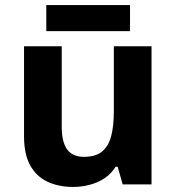

<svg xmlns="http://www.w3.org/2000/svg" viewBox="-20 -729 697 759"><path d="M579 -546V0H465L445 -70H437Q420 -42 393.5 -24.5Q367 -7 335 1.5Q303 10 269 10Q211 10 167 -11Q123 -32 99 -76Q75 -120 75 -190V-546H224V-227Q224 -169 245 -139Q266 -109 312 -109Q358 -109 383.5 -130Q409 -151 419.5 -191Q430 -231 430 -289V-546ZM494 -709V-606H163V-709Z"/></svg>

Font: Noto Sans Malayalam
Style: Regular
Weight: 400
Designer: Jelle Bosma - Monotype Design Team
Foundry: Monotype Imaging Inc.
Version: Version 2.103